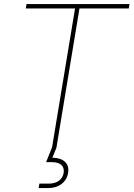

<svg xmlns="http://www.w3.org/2000/svg" viewBox="-20 -748 676 972"><path d="M110.4 -705.1 114.3 -727.5H635.7L631.8 -705.1H382.3L265.6 0H243.2L359.9 -705.1ZM175.8 204.1 179.2 181.6H227.1Q258.3 181.6 278.1 167.2Q297.9 152.8 302.2 127.4Q306.2 102.5 291.3 87.6Q276.4 72.8 241.7 72.8H213.4L246.1 -8.8H263.2L265.6 0L245.1 50.3Q288.6 51.3 309.6 71.8Q330.6 92.3 324.7 127.4Q318.8 162.6 291.5 183.3Q264.2 204.1 223.6 204.1Z"/></svg>

Font: Inter 28pt Thin
Style: Italic
Weight: 250
Italic angle: -9.3988°
Designer: Rasmus Andersson
Foundry: rsms
Version: Version 4.001;git-66647c0bb